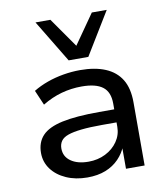

<svg xmlns="http://www.w3.org/2000/svg" viewBox="-85 -832 798 913"><g transform="rotate(-10 314.0 -375.5)"><path d="M264 9Q207 9 162 -11Q117 -31 91.5 -65.5Q66 -100 66 -144Q66 -195 96 -227Q126 -259 193 -273.5Q260 -288 372 -288H460V-225H375Q315 -225 274.5 -220.5Q234 -216 210 -207.5Q186 -199 175.5 -184Q165 -169 165 -148Q165 -109 197 -86.5Q229 -64 282 -64Q327 -64 364 -82.5Q401 -101 423 -133Q445 -165 445 -204V-316Q445 -372 412 -397Q379 -422 311 -422Q261 -422 213.5 -409Q166 -396 120 -368L89 -440Q120 -459 157.5 -472.5Q195 -486 236 -493Q277 -500 317 -500Q389 -500 439 -479Q489 -458 515 -415.5Q541 -373 541 -305V0H451V-110H456Q443 -76 416.5 -48.5Q390 -21 352 -6Q314 9 264 9ZM272 -555 148 -760H220L320 -617L420 -760H492L367 -555Z"/></g></svg>

Font: Nunito Sans 10pt SemiExpanded Medium
Style: Regular
Weight: 500
Width: 6
Designer: Vernon Adams
Foundry: Vernon Adams
Version: Version 3.101;gftools[0.9.27]